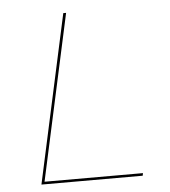

<svg xmlns="http://www.w3.org/2000/svg" viewBox="-49 -703 663 748"><g transform="rotate(-5 282.0 -329.0)"><path d="M96 -10H481L479 0H83L226 -658H237Z"/></g></svg>

Font: EauTestInfant Hairline
Style: Italic
Weight: 250
Italic angle: -12°
Designer: Christian Thalmann (Catharsis Fonts)
Version: Version 0.001;PS 000.001;hotconv 1.0.88;makeotf.lib2.5.64775